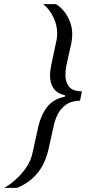

<svg xmlns="http://www.w3.org/2000/svg" viewBox="-88 -763 432 933"><path d="M-68 150Q-42 136 -13 110.5Q16 85 39.5 51Q63 17 71 -24L98 -147Q111 -204 141 -243Q171 -282 227 -293L228 -300Q189 -309 172 -334Q155 -359 155 -396Q155 -419 161 -447L187 -569Q188 -576 189 -583.5Q190 -591 190 -599Q190 -645 168.5 -685Q147 -725 121 -743H183Q202 -733 220.5 -711.5Q239 -690 251 -660Q263 -630 263 -597Q263 -576 259 -555L234 -442Q230 -419 230 -396Q230 -365 247 -342.5Q264 -320 310 -319L301 -274Q259 -273 233 -254.5Q207 -236 193 -208.5Q179 -181 173 -151L148 -39Q135 18 110.5 55.5Q86 93 55.5 115.5Q25 138 -5 150Z"/></svg>

Font: Saira
Style: Italic
Weight: 400
Italic angle: -12°
Designer: Hector Gatti with collaboration of the Omnibus-Type team
Foundry: Omnibus-Type
Version: Version 1.100; ttfautohint (v1.8.3)